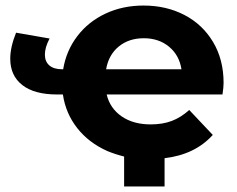

<svg xmlns="http://www.w3.org/2000/svg" viewBox="-20 -566 855 693"><path d="M574 107H428V-1Q396 -9 367 -21Q300 -51 258.5 -104Q217 -157 207 -225H186Q104 -225 60.5 -259Q17 -293 17 -354Q17 -396 38 -448L159 -427Q142 -395 142 -369Q142 -344 158 -330Q174 -316 204 -316H208Q219 -383 259 -435.5Q299 -488 361 -517Q423 -546 498 -546Q580 -546 645.5 -512Q711 -478 749 -414.5Q787 -351 787 -267Q787 -251 783 -225H365Q377 -175 419 -146Q461 -117 524 -117Q567 -117 600 -129.5Q633 -142 663 -169L748 -79Q684 -8 574 5ZM363 -316H635Q627 -367 590 -397.5Q553 -428 499 -428Q445 -428 408.5 -398Q372 -368 363 -316Z"/></svg>

Font: CMG Sans
Style: Bold
Weight: 700
Designer: Julieta Ulanovsky
Foundry: Julieta Ulanovsky
Version: Version 7.200